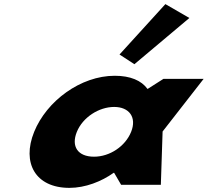

<svg xmlns="http://www.w3.org/2000/svg" viewBox="-20 -895 1006 930"><path d="M558.9 -631 631 -584 897.3 -807.9 781.1 -875.1ZM352.1 -256C380.8 -327 459.3 -377 533 -377C605.6 -377 643.7 -327 615 -256C586.7 -186 511.5 -136 435.6 -136C356.4 -136 323.8 -186 352.1 -256ZM145.3 -256C84.7 -106 151.3 15 316.3 15C393.3 15 471.9 -16 530.6 -58H532.8L566.6 0H759.1L767.6 -258L966.4 -513H771.7L694.7 -464C665 -505 611.6 -528 535.7 -528C370.7 -528 205.9 -406 145.3 -256Z"/></svg>

Font: Hussar
Style: BdWideOblFour
Weight: 700
Foundry: Cannot Into Space Fonts
Version: Version 2.00